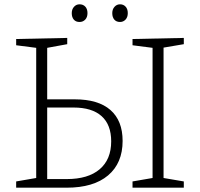

<svg xmlns="http://www.w3.org/2000/svg" viewBox="-20 -871 927 891"><path d="M327 -410Q436 -410 492.5 -360.5Q549 -311 549 -217Q549 -114 481.5 -57Q414 0 289 0H55V-29L148 -45V-649L55 -661V-690L292 -695V-666L199 -649V-410ZM833 -695V-666L739 -650V-45L833 -29V0H595V-29L688 -45V-649L595 -661V-690ZM290 -40Q389 -40 442.5 -85.5Q496 -131 496 -215Q496 -292 451.5 -332Q407 -372 321 -372H199V-40ZM313 -810Q313 -828 323.5 -839.5Q334 -851 349 -851Q366 -851 376 -840Q386 -829 386 -810Q386 -791 375.5 -780Q365 -769 349 -769Q332 -769 322.5 -780Q313 -791 313 -810ZM501 -810Q501 -828 511.5 -839.5Q522 -851 537 -851Q553 -851 563 -840Q573 -829 573 -810Q573 -791 562.5 -780Q552 -769 537 -769Q520 -769 510.5 -780Q501 -791 501 -810Z"/></svg>

Font: Bitter Pro Light
Style: Regular
Weight: 300
Designer: Sol Matas, and Bitter project Authors
Foundry: Sol Matas
Version: Version 1.010